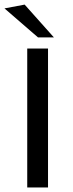

<svg xmlns="http://www.w3.org/2000/svg" viewBox="-30 -826 322 846"><path d="M90 0V-612H181.6V0ZM207.6 -661.1H137.6L-10.3 -789L78.6 -805.7Z"/></svg>

Font: Ancizar Sans Thin
Style: Regular
Weight: 100
Designer: Cesar Puertas, Viviana Monsalve, Julian Moncada, Julian Prieto, Jose Castro, Mariel Hernandez, Felipe Aragon, Sara Alarc
Version: Version 8.100